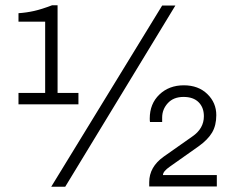

<svg xmlns="http://www.w3.org/2000/svg" viewBox="-20 -707 908 727"><path d="M198 -355H277V-312H50V-355H151V-625H50V-657Q80 -659 109 -665.5Q138 -672 177 -687H198ZM594 -686H644L227 0H174ZM799 -271Q799 -232 783 -205Q767 -178 732 -153L623 -76Q597 -58 597 -44H801V-1H545V-17Q545 -75 600 -114L708 -190Q752 -220 752 -267Q752 -300 732 -320Q712 -340 675 -340Q637 -340 615.5 -316.5Q594 -293 594 -262V-245H548Q547 -249 547 -258Q547 -314 583.5 -349Q620 -384 676 -384Q731 -384 765 -351Q799 -318 799 -271Z"/></svg>

Font: Chivo Light
Style: Regular
Weight: 300
Designer: Hector Gatti
Foundry: Omnibus-Type
Version: Version 1.007